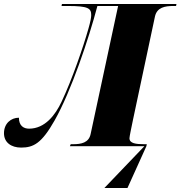

<svg xmlns="http://www.w3.org/2000/svg" viewBox="-67 -734 906 964"><path d="M457 210H573L668 0L670 -10H657C615 -10 583 -14 583 -40C583 -49 594 -99 601 -134L711 -651C721 -697 761 -704 804 -704H817L819 -714H244L242 -704H273C377 -704 391 -692 391 -658C391 -646 387 -625 377 -590C351 -498 295 -335 242 -223C211 -157 159 -88 79 -88C52 -88 28 -102 28 -143C-12 -143 -47 -114 -47 -65C-47 -19 -11 7 39 7C101 7 142 -14 207 -129C290 -275 379 -540 422 -704H526L388 -61C379 -17 340 -10 301 -10H288L284 0H658Z"/></svg>

Font: Noto Serif Display Black
Style: Italic
Weight: 900
Italic angle: -12°
Designer: Monotype Design Team
Foundry: Monotype Imaging Inc.
Version: Version 2.009